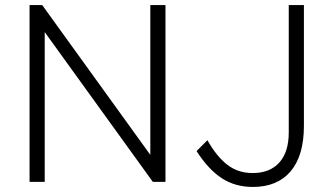

<svg xmlns="http://www.w3.org/2000/svg" viewBox="-20 -720 1312 760"><path d="M97 -700H147L575 -107V-700H635V0H585L157 -593V0H97ZM801 -165Q837 -101 879.5 -68Q922 -35 980 -35Q1048 -35 1085.5 -76.5Q1123 -118 1123 -196V-700H1183V-222Q1183 -104 1130.5 -42Q1078 20 981 20Q911 20 858 -14.5Q805 -49 758 -122Z"/></svg>

Font: Moderustic Light
Style: Regular
Weight: 300
Designer: Tural Alisoy
Foundry: TAFT Foundry
Version: Version 2.120